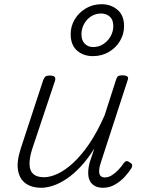

<svg xmlns="http://www.w3.org/2000/svg" viewBox="-20 -873 686 910"><path d="M175 17Q131 17 102 -3.5Q73 -24 65.5 -65.5Q58 -107 79 -171L185 -494Q190 -506 196 -510.5Q202 -515 216 -515Q233 -515 238.5 -509Q244 -503 241 -491L132 -165Q119 -123 120 -93Q121 -63 138 -48Q155 -33 189 -33Q218 -33 253.5 -49.5Q289 -66 327 -101Q365 -136 403 -191.5Q441 -247 476 -327L530 -495Q534 -508 540 -512Q546 -516 560 -516Q577 -516 583.5 -510.5Q590 -505 585 -493L460 -109Q451 -84 450 -66Q449 -48 456 -40Q463 -32 477 -32Q494 -32 510.5 -42.5Q527 -53 541.5 -68.5Q556 -84 566 -99Q571 -107 578 -109Q585 -111 595 -103Q606 -97 606.5 -90.5Q607 -84 603 -76Q591 -57 571.5 -35.5Q552 -14 525.5 1.5Q499 17 468 17Q445 17 429 8Q413 -1 405.5 -16.5Q398 -32 398 -54Q398 -76 405 -103L427 -169Q395 -118 361.5 -82.5Q328 -47 295 -25Q262 -3 231.5 7Q201 17 175 17ZM420 -607Q375 -607 345 -633.5Q315 -660 315 -711Q315 -749 334 -781Q353 -813 386.5 -833Q420 -853 461 -853Q506 -853 537 -826.5Q568 -800 568 -749Q568 -711 548.5 -678.5Q529 -646 495.5 -626.5Q462 -607 420 -607ZM421 -650Q449 -650 470.5 -664.5Q492 -679 504.5 -701.5Q517 -724 517 -749Q517 -779 500.5 -794Q484 -809 460 -809Q432 -809 411 -795Q390 -781 378 -758.5Q366 -736 366 -711Q366 -681 382 -665.5Q398 -650 421 -650Z"/></svg>

Font: Playwrite CU ExtraLight
Style: Regular
Weight: 250
Designer: Veronika Burian, José Scaglione
Foundry: TypeTogether
Version: Version 1.002